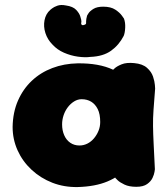

<svg xmlns="http://www.w3.org/2000/svg" viewBox="-20 -755 678 776"><path d="M294 1Q239 2 191.5 -16.5Q144 -35 107.5 -69Q71 -103 51 -147.5Q31 -192 31 -242Q32 -301 52.5 -348Q73 -395 108.5 -428.5Q144 -462 191.5 -480Q239 -498 294 -499Q380 -500 436.5 -473.5Q493 -447 521 -391.5Q549 -336 549 -250Q549 -200 535.5 -155.5Q522 -111 492.5 -76.5Q463 -42 414 -21.5Q365 -1 294 1ZM301 -167Q318 -167 333 -174.5Q348 -182 359.5 -195.5Q371 -209 378 -226Q385 -243 385 -262Q385 -294 375 -314Q365 -334 348.5 -344Q332 -354 310 -354Q294 -354 279.5 -345Q265 -336 254 -321.5Q243 -307 237 -289Q231 -271 231 -252Q231 -228 239.5 -208.5Q248 -189 264 -178Q280 -167 301 -167ZM531 0Q502 0 483 -9Q464 -18 455 -27Q446 -36 446 -36Q439 -109 433 -177.5Q427 -246 427 -318Q427 -390 434 -470Q434 -470 443 -478.5Q452 -487 471.5 -495Q491 -503 522 -500Q556 -497 574 -481Q592 -465 598.5 -445.5Q605 -426 606 -411.5Q607 -397 607 -397Q603 -346 600.5 -311.5Q598 -277 598.5 -245Q599 -213 601 -173Q603 -133 606 -71Q606 -71 604.5 -60.5Q603 -50 596.5 -36Q590 -22 574.5 -11Q559 0 531 0ZM345 -525Q324 -522 295 -526Q266 -530 238.5 -542Q211 -554 192 -575Q172 -595 163.5 -621.5Q155 -648 160 -673.5Q165 -699 183 -715Q183 -715 190.5 -721Q198 -727 212 -732Q226 -737 246 -733Q275 -729 288 -715Q301 -701 304.5 -688.5Q308 -676 308 -676Q309 -672 309 -668.5Q309 -665 308 -660Q308 -656 311.5 -654Q315 -652 322 -655Q328 -657 328 -661.5Q328 -666 328 -669Q328 -673 329 -679Q330 -685 332 -692Q332 -692 337.5 -701Q343 -710 357.5 -719Q372 -728 397 -728Q428 -728 446 -716Q464 -704 472.5 -692Q481 -680 481 -680Q487 -664 486 -643Q485 -622 480 -610Q461 -573 429 -550Q397 -527 345 -525Z"/></svg>

Font: Sour Gummy Black
Style: Regular
Weight: 900
Designer: Stefie Justprince
Foundry: Eifetstype
Version: Version 1.000